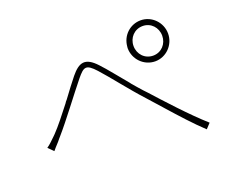

<svg xmlns="http://www.w3.org/2000/svg" viewBox="-108 -872 1217 1013"><g transform="rotate(-20 500.0 -365.0)"><path d="M875 -580C875 -643 824 -695 762 -695C702 -695 654 -649 649 -590L648 -582V-580C648 -517 699 -465 762 -465C824 -465 875 -517 875 -580ZM681 -580C681 -626 715 -663 762 -663C808 -663 842 -626 842 -580C842 -534 808 -497 762 -497C715 -497 681 -534 681 -580ZM920 -63C835 -138 726 -259 669 -322C655 -336 641 -352 627 -368L620 -376C616 -381 613 -385 609 -389L602 -397L596 -405C552 -457 511 -510 477 -546C418 -610 380 -597 333 -540C310 -512 282 -474 253 -435L246 -427L240 -418C201 -368 162 -318 131 -286L123 -278C103 -259 88 -243 70 -231L99 -202C107 -212 118 -224 130 -237L137 -245C142 -252 148 -258 153 -264C212 -331 301 -452 355 -518C395 -566 410 -576 460 -521C506 -471 580 -374 648 -300C669 -277 692 -251 715 -225L722 -217C778 -154 839 -86 894 -35L920 -63ZM648 -581V-582L649 -584L648 -581Z"/></g></svg>

Font: Glow Sans SC Normal ExtraLight
Style: Regular
Weight: 200
Designer: Ryoko NISHIZUKA (kana, bopomofo & ideographs); Paul D. Hunt (Latin, Greek & Cyrillic); Sandoll Communications, Soo-young
Version: Version 0.93